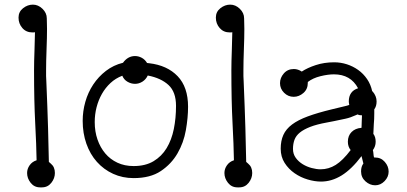

<svg xmlns="http://www.w3.org/2000/svg" viewBox="-20 -773 1758 829"><path d="M182 -694Q182 -684 182.5 -673Q183 -662 183 -648Q183 -631 182.5 -607.5Q182 -584 181 -559.5Q180 -535 179.5 -511Q179 -487 179 -469Q179 -456 179 -444.5Q179 -433 180 -423Q185 -305 187.5 -219.5Q190 -134 191 -74L200 -66Q217 -52 217 -26Q217 -3 201.5 16.5Q186 36 161 36H153Q128 36 112.5 16.5Q97 -3 97 -26Q97 -44 108 -59.5Q119 -75 138 -81Q137 -147 132 -241.5Q127 -336 127 -469Q127 -488 127.5 -510Q128 -532 129 -558L131 -634Q130 -633 120 -633Q93 -633 76.5 -652Q60 -671 60 -697Q60 -722 79.5 -737.5Q99 -753 122 -753Q145 -753 163.5 -735Q182 -717 182 -694Z M615 -501 624 -500Q702 -491 747 -444Q792 -397 792 -312Q792 -265 782.5 -211Q773 -157 746.5 -111Q720 -65 674.5 -34.5Q629 -4 557 -4Q509 -4 468.5 -22.5Q428 -41 398.5 -74Q369 -107 353 -152.5Q337 -198 337 -251Q337 -293 348.5 -333.5Q360 -374 382.5 -408Q405 -442 437.5 -467Q470 -492 511 -502Q532 -531 563 -531Q578 -531 592 -523.5Q606 -516 615 -501ZM508 -446Q479 -435 457 -414.5Q435 -394 420 -367.5Q405 -341 397 -310Q389 -279 389 -246Q389 -205 401 -170.5Q413 -136 434.5 -110.5Q456 -85 487 -70.5Q518 -56 557 -56Q608 -56 643 -77Q678 -98 699.5 -133.5Q721 -169 730.5 -216Q740 -263 740 -316Q740 -376 707.5 -406Q675 -436 618 -447Q610 -430 595 -420.5Q580 -411 563 -411Q546 -411 530.5 -420Q515 -429 508 -446Z M1034 -694Q1034 -684 1034.5 -673Q1035 -662 1035 -648Q1035 -631 1034.5 -607.5Q1034 -584 1033 -559.5Q1032 -535 1031.5 -511Q1031 -487 1031 -469Q1031 -456 1031 -444.5Q1031 -433 1032 -423Q1037 -305 1039.5 -219.5Q1042 -134 1043 -74L1052 -66Q1069 -52 1069 -26Q1069 -3 1053.5 16.5Q1038 36 1013 36H1005Q980 36 964.5 16.5Q949 -3 949 -26Q949 -44 960 -59.5Q971 -75 990 -81Q989 -147 984 -241.5Q979 -336 979 -469Q979 -488 979.5 -510Q980 -532 981 -558L983 -634Q982 -633 972 -633Q945 -633 928.5 -652Q912 -671 912 -697Q912 -722 931.5 -737.5Q951 -753 974 -753Q997 -753 1015.5 -735Q1034 -717 1034 -694Z M1309 -419V-415Q1309 -388 1290 -371.5Q1271 -355 1248 -355Q1224 -355 1206.5 -372.5Q1189 -390 1189 -414Q1189 -437 1205.5 -456Q1222 -475 1249 -475Q1266 -475 1283 -464Q1307 -480 1343.5 -492Q1380 -504 1423 -504Q1451 -504 1477.5 -495.5Q1504 -487 1526.5 -471Q1549 -455 1565 -431.5Q1581 -408 1587 -379L1589 -378Q1606 -358 1606 -335Q1606 -314 1596 -301V-283Q1596 -270 1595.5 -259Q1595 -248 1594 -237L1592 -195Q1602 -182 1602 -161Q1602 -141 1590 -125Q1592 -117 1592.5 -108.5Q1593 -100 1595 -93H1599Q1625 -93 1641.5 -74Q1658 -55 1658 -32Q1658 -9 1640.5 9Q1623 27 1600 27Q1577 27 1558 10Q1539 -7 1539 -33Q1539 -54 1549 -67L1541 -99Q1498 -42 1455 -15.5Q1412 11 1366 11Q1339 11 1308.5 2Q1278 -7 1252 -25Q1226 -43 1209 -69.5Q1192 -96 1192 -131Q1192 -165 1203.5 -190.5Q1215 -216 1241 -235.5Q1267 -255 1309 -270.5Q1351 -286 1413 -301L1471 -315Q1475 -316 1479 -317Q1483 -318 1488 -320Q1487 -325 1486.5 -329Q1486 -333 1486 -335Q1486 -379 1526 -392Q1494 -452 1422 -452Q1396 -452 1363.5 -444Q1331 -436 1309 -419ZM1543 -275Q1531 -275 1524 -279L1517 -276Q1493 -265 1472 -260.5Q1451 -256 1422 -250L1391 -244Q1347 -236 1319 -225Q1291 -214 1274.5 -200.5Q1258 -187 1251.5 -169.5Q1245 -152 1245 -130Q1245 -108 1257 -91.5Q1269 -75 1287 -64Q1305 -53 1326 -47.5Q1347 -42 1364 -42Q1399 -42 1429.5 -61Q1460 -80 1494 -125Q1482 -140 1482 -161Q1482 -187 1498 -203Q1514 -219 1540 -221L1541 -222Q1541 -240 1542 -251.5Q1543 -263 1543 -275Z"/></svg>

Font: Nelagoney
Style: Regular
Weight: 400
Designer: Kanati
Foundry: Kanati and Michael Everson
Version: Version 2.000